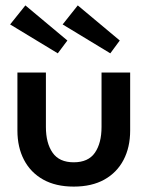

<svg xmlns="http://www.w3.org/2000/svg" viewBox="-20 -679 563 711"><path d="M150 -209Q150 -149 174.8 -113.5Q199.5 -78 253 -78Q307 -78 331.5 -113.5Q356 -149 356 -209V-410.5H462V-195.5Q462 -133.5 437.5 -86.8Q413 -40 366.5 -14Q320 12 253 12Q186.5 12 140 -14Q93.5 -40 69 -86.8Q44.5 -133.5 44.5 -195.5V-410.5H150ZM388.5 -481.5 212 -588.5 268 -659 423.5 -529ZM194 -481.5 17.5 -588.5 74 -659 229.5 -529Z"/></svg>

Font: League Spartan Thin Medium
Style: Regular
Weight: 500
Version: Version 2.002